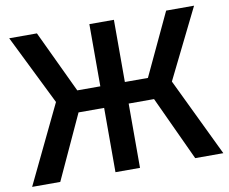

<svg xmlns="http://www.w3.org/2000/svg" viewBox="-77 -797 1068 894"><g transform="rotate(-10 457.0 -350.0)"><path d="M515 0H399V-304H278L138 0H5L183 -370L20 -700H151L290 -406H399V-700H515V-406H624L762 -700H894L731 -370L909 0H776L635 -304H515Z"/></g></svg>

Font: Tektur Medium
Style: Regular
Weight: 500
Designer: Adam Jagosz
Foundry: Adam Jagosz
Version: Version 1.005;gftools[0.9.30]